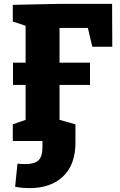

<svg xmlns="http://www.w3.org/2000/svg" viewBox="-20 -727 619 990"><path d="M444 -404V-289H287V-109L369 -86V9Q369 122 305.5 182.5Q242 243 132 243Q116 243 97 241.5Q78 240 58 236L70 117Q94 119 112 119Q158 119 178.5 99.5Q199 80 199 32V0H46V-86L112 -109V-289H47V-404H112V-594L46 -616V-702L283 -707H558L559 -486H456L433 -583H287V-404Z"/></svg>

Font: Bitter ExtraBold
Style: Regular
Weight: 800
Designer: Sol Matas, and Bitter project Authors
Foundry: Sol Matas
Version: Version 2.001